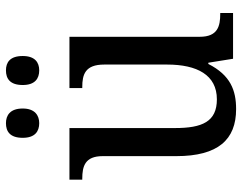

<svg xmlns="http://www.w3.org/2000/svg" viewBox="-102 -682 794 629"><g transform="rotate(-90 294.5 -367.0)"><path d="M379 -635C405 -635 426 -649 426 -689C426 -731 405 -744 379 -744C352 -744 331 -731 331 -689C331 -649 352 -635 379 -635ZM206 -635C231 -635 254 -649 254 -689C254 -731 231 -744 206 -744C179 -744 158 -731 158 -689C158 -649 179 -635 206 -635ZM252 10C313 10 363 -8 400 -81H404L417 0H567V-42H564C524 -42 489 -50 489 -109V-536H321V-494H324C365 -494 398 -485 398 -422V-216C398 -118 364 -53 284 -53C211 -53 190 -101 190 -190V-536H21V-494H24C65 -494 98 -485 98 -427V-186C98 -49 152 10 252 10Z"/></g></svg>

Font: Noto Serif Ethiopic SemiCondensed
Style: Regular
Weight: 400
Width: 4
Designer: Monotype Design Team
Foundry: Monotype Imaging Inc.
Version: Version 2.102